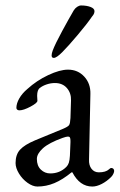

<svg xmlns="http://www.w3.org/2000/svg" viewBox="-20 -669 439 703"><path d="M37 0ZM37 -72Q37 -103 53.5 -121Q70 -139 108 -155L210 -197Q229 -205 233 -211Q237 -217 238 -237L240 -301Q241 -328 225 -346.5Q209 -365 181 -365Q166 -365 151 -360Q136 -355 126 -347Q116 -340 116 -318L117 -300Q117 -292 91.5 -278.5Q66 -265 51 -265Q46 -265 43 -267.5Q40 -270 40 -274Q40 -290 50.5 -308.5Q61 -327 80 -343Q114 -374 156.5 -394Q199 -414 229 -414Q265 -414 288.5 -388.5Q312 -363 311 -325L306 -85Q305 -64 315 -51Q325 -38 342 -38Q367 -38 379 -49Q384 -54 387 -54Q392 -54 395 -51Q398 -48 398 -43Q398 -39 395 -32.5Q392 -26 387 -21Q371 -5 352.5 4.5Q334 14 318 14Q272 14 245 -38H242Q209 -11 179 1.5Q149 14 117 14Q100 14 81 0.5Q62 -13 49.5 -33.5Q37 -54 37 -72ZM223 -58Q229 -64 232 -73Q235 -82 236 -99L238 -148V-154Q238 -162 236 -165.5Q234 -169 229 -169Q223 -169 209 -164Q159 -146 137 -126Q115 -106 115 -87Q115 -62 129.5 -48Q144 -34 164 -34Q199 -34 223 -58ZM169 -466Q169 -473 173 -484Q182 -508 207.5 -555Q233 -602 250 -631Q255 -639 262.5 -644Q270 -649 277 -649Q297 -649 311.5 -643.5Q326 -638 326 -628Q326 -621 322 -615Q318 -609 316 -607Q299 -582 264 -540.5Q229 -499 208 -478Q187 -457 177 -457Q169 -457 169 -466Z"/></svg>

Font: EB Garamond
Style: Regular
Weight: 400
Designer: Georg Duffner and Octavio Pardo
Foundry: Georg Duffner
Version: Version 1.000; ttfautohint (v1.6)